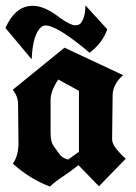

<svg xmlns="http://www.w3.org/2000/svg" viewBox="-29 -701 499 707"><path d="M18.1 -370.6 208.5 -525.4 424.3 -424.3Q386.2 -391.1 385.7 -349.6L383.8 -188Q383.8 -171.4 401.1 -150.4Q418.5 -129.4 434.1 -116.7L335.4 -15.1L259.8 -92.8Q232.4 -70.8 204.6 -52.5Q176.8 -34.2 154.8 -14.2Q81.5 -41.5 18.1 -98.6Q36.1 -121.6 39.1 -165.5L37.6 -313Q37.6 -314.9 37.6 -316.9Q37.6 -345.7 18.1 -370.6ZM185.5 -408.2Q157.2 -365.7 157.2 -332.5V-212.9Q157.2 -176.3 170.4 -160.6Q181.6 -144.5 191.2 -131.8Q200.7 -119.1 221.7 -113.3L261.7 -142.1V-366.7ZM285.6 -681.2 366 -593.1Q348.6 -542.8 300.9 -506.9Q182 -607.1 139.1 -607.1Q129.9 -607.1 124.1 -602.5Q91.4 -577 87.7 -482.6L-9 -598Q27.7 -679.6 91.1 -679.6Q136.1 -679.6 191.9 -635.1Q231.1 -607.9 247.1 -607.9Q263.1 -607.9 269.2 -616.5Q285.6 -639.6 285.6 -681.2Z"/></svg>

Font: UnifrakturCook
Style: Bold
Weight: 700
Designer: j. 'mach' wust
Version: Version 2011-09-01